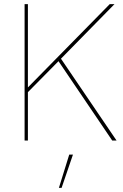

<svg xmlns="http://www.w3.org/2000/svg" viewBox="-20 -680 597 929"><path d="M275 -396 544 0H523L263 -384L115 -234V0H99V-660H115V-257L511 -660H534ZM265 229 315 68H333L278 229Z"/></svg>

Font: Elaine Sans Thin
Style: Regular
Weight: 250
Designer: Wei Huang
Foundry: Wei Huang
Version: Version 2.001;December 24, 2019;FontCreator 12.0.0.2547 64-b